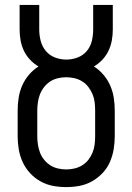

<svg xmlns="http://www.w3.org/2000/svg" viewBox="-20 -755 540 783"><path d="M250 8Q277 8 304 3Q331 -2 355 -15.5Q379 -29 398 -49Q417 -69 428 -94Q439 -119 443.5 -146Q448 -173 448 -200V-304Q448 -330 444 -356Q440 -382 429.5 -406Q419 -430 402 -450Q385 -470 363 -484Q382 -495 397.5 -511.5Q413 -528 422.5 -548Q432 -568 436 -590Q440 -612 440 -635V-735H360V-635Q360 -611 354.5 -588Q349 -565 334 -547Q319 -529 296.5 -520.5Q274 -512 250 -512Q227 -512 204.5 -520.5Q182 -529 167 -547Q152 -565 146 -588Q140 -611 140 -635V-735H60V-635Q60 -612 64 -590Q68 -568 77.5 -548Q87 -528 102.5 -511.5Q118 -495 137 -484Q115 -470 98 -450Q81 -430 70.5 -406Q60 -382 56 -356Q52 -330 52 -304V-200Q52 -173 56.5 -146Q61 -119 72.5 -94Q84 -69 102.5 -49Q121 -29 145 -15.5Q169 -2 196 3Q223 8 250 8ZM250 -64Q233 -64 216 -68Q199 -72 185 -81Q171 -90 160 -103.5Q149 -117 143 -133Q137 -149 134.5 -166Q132 -183 132 -200V-304Q132 -321 134.5 -338Q137 -355 143 -370.5Q149 -386 160 -400Q171 -414 185 -423Q199 -432 216 -436Q233 -440 250 -440Q267 -440 284 -436Q301 -432 315.5 -423Q330 -414 340.5 -400Q351 -386 357.5 -370.5Q364 -355 366 -338Q368 -321 368 -304V-200Q368 -183 366 -166Q364 -149 357.5 -133Q351 -117 340.5 -103.5Q330 -90 315.5 -81Q301 -72 284 -68Q267 -64 250 -64Z"/></svg>

Font: Iosevka SS09
Style: Regular
Weight: 400
Monospace: yes
Designer: Belleve Invis
Foundry: Belleve Invis
Version: Version 5.2.1; ttfautohint (v1.8.3)